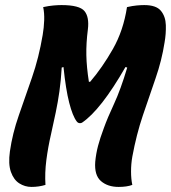

<svg xmlns="http://www.w3.org/2000/svg" viewBox="-20 -728 673 756"><path d="M159 0Q133 8 104 8Q78 8 56 -6Q34 -20 23 -51Q12 -82 19 -132Q29 -202 54 -273.5Q79 -345 106 -423Q133 -501 148 -590Q153 -619 154 -648Q155 -677 150 -700Q173 -705 191 -706.5Q209 -708 222 -708Q293 -708 312.5 -684.5Q332 -661 326 -612Q319 -558 320 -510.5Q321 -463 330 -406H335Q383 -462 424.5 -535Q466 -608 480 -700Q502 -705 518.5 -706.5Q535 -708 548 -708Q595 -708 613.5 -685.5Q632 -663 633 -629Q634 -595 628 -561Q617 -490 592.5 -419.5Q568 -349 542.5 -273.5Q517 -198 501 -111Q496 -83 496 -53Q496 -23 501 0Q480 8 447 8Q404 8 377.5 -15Q351 -38 355 -91Q358 -123 366 -153.5Q374 -184 389 -224Q403 -263 429 -319Q455 -375 481 -462L474 -464Q377 -295 303 -245Q299 -243 295 -243Q287 -243 282 -250Q266 -271 252.5 -323.5Q239 -376 230 -464L223 -462Q220 -411 214 -368.5Q208 -326 199.5 -285.5Q191 -245 181 -200Q169 -148 162.5 -97.5Q156 -47 159 0Z"/></svg>

Font: Recursive Mn Csl St XBd
Style: Italic
Weight: 800
Italic angle: -15°
Monospace: yes
Version: Version 1.079;hotconv 1.0.112;makeotfexe 2.5.65598; ttfautoh